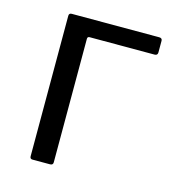

<svg xmlns="http://www.w3.org/2000/svg" viewBox="-86 -602 608 674"><g transform="rotate(15 218.5 -265.0)"><path d="M92 0Q83 0 83 -10V-520Q83 -530 93 -530H411Q422 -530 422 -520V-478Q422 -467 411 -467H175Q167 -467 167 -459V-10Q167 0 156 0Z"/></g></svg>

Font: Libre Franklin
Style: Regular
Weight: 400
Designer: Pablo Impallari, Rodrigo Fuenzalida, Nhung Nguyen
Foundry: Impallari Type
Version: Version 3.000